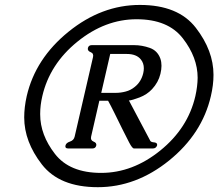

<svg xmlns="http://www.w3.org/2000/svg" viewBox="-20 -739 894 786"><path d="M552.7 -718.8Q709.5 -718.8 781.7 -625.2Q854 -531.7 854 -432.6Q854 -391.1 843.3 -345.7Q807.6 -191.4 672.4 -82Q537.1 27.3 380.4 27.3Q223.6 27.3 151.4 -65.9Q79.1 -159.2 79.1 -258.3Q79.1 -299.8 89.4 -345.7Q125 -499.5 260.5 -609.1Q396 -718.8 552.7 -718.8ZM539.1 -660.2Q410.2 -660.2 296.9 -568.4Q183.6 -476.6 153.3 -345.7Q144.5 -308.1 144.5 -273.9Q144.5 -272 144.5 -270.5Q144.5 -187 204.8 -109.1Q265.1 -31.2 394 -31.2Q522.9 -31.2 636.2 -122.8Q749.5 -214.4 779.8 -345.7Q788.6 -384.8 789.1 -420.4Q789.1 -503.9 728.5 -582Q668 -660.2 539.1 -660.2ZM595.7 -161.6Q600.1 -156.7 611.3 -156.2Q625.5 -154.3 623 -144V-143.1Q618.2 -131.3 606.4 -131.3H528.3Q521.5 -131.3 508.8 -155.5Q496.1 -179.7 480.5 -211.4Q464.8 -243.2 448.5 -276.4Q432.1 -309.6 422.4 -326.7H386.7L353 -179.7Q349.6 -164.6 363 -159.4Q376.5 -154.3 374 -143.1Q371.1 -131.3 358.9 -131.3Q358.4 -131.3 357.9 -131.3H258.8Q247.6 -131.3 247.6 -139.6Q247.6 -141.1 248 -143.1Q250.5 -154.3 266.4 -159.4Q282.2 -164.6 285.6 -179.7L360.8 -505.4Q364.3 -520.5 350.8 -525.6Q337.4 -530.8 339.8 -542.5Q342.8 -554.2 355.5 -554.2Q356 -554.2 356.4 -554.2H529.3Q561 -554.2 593 -543Q625 -531.7 636.7 -498.5Q641.1 -485.4 641.1 -469.7Q641.1 -454.6 636.7 -436.5Q628.4 -401.9 602.5 -374Q581.5 -351.6 551.3 -340.1Q521 -328.6 507.8 -327.6ZM431.2 -518.1 394.5 -358.9H455.1Q474.1 -358.9 494.6 -364.3Q515.1 -369.6 531.7 -383.3Q558.1 -404.3 566.4 -439.5Q568.8 -449.7 568.8 -459.5Q568.8 -480.5 556.6 -495.6Q538.6 -518.1 499 -518.1Q498 -518.1 497.6 -518.1Z"/></svg>

Font: Caudex
Style: Bold
Weight: 700
Italic angle: -13°
Version: Version 1.04